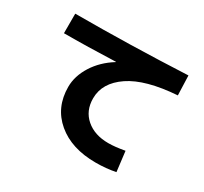

<svg xmlns="http://www.w3.org/2000/svg" viewBox="-156 -962 1312 1233"><g transform="rotate(30 500.0 -345.5)"><path d="M86 -717Q492 -717 914 -737L919 -592Q689 -576 573 -497.5Q457 -419 457 -304Q457 -212 520 -157.5Q583 -103 685 -103Q735 -103 806 -116L824 32Q755 46 677 46Q498 46 390 -45Q282 -136 282 -288Q282 -368 331 -446Q380 -524 467 -578V-580Q257 -572 86 -572Z"/></g></svg>

Font: Mplus 1p ExtraBold
Style: Regular
Weight: 800
Version: Version 1.061